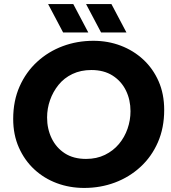

<svg xmlns="http://www.w3.org/2000/svg" viewBox="-20 -914 844 946"><path d="M395 12Q323 12 260 -11.5Q197 -35 149 -79.5Q101 -124 73 -187Q45 -250 45 -328Q45 -417 76.5 -488Q108 -559 163 -609.5Q218 -660 289 -686.5Q360 -713 440 -713Q512 -713 575 -689Q638 -665 686 -620.5Q734 -576 761.5 -513.5Q789 -451 789 -372Q789 -284 758 -213Q727 -142 672 -91.5Q617 -41 546 -14.5Q475 12 395 12ZM404 -131Q456 -131 497 -151Q538 -171 566 -204.5Q594 -238 608.5 -280Q623 -322 623 -366Q623 -422 600.5 -468Q578 -514 535 -541.5Q492 -569 430 -569Q378 -569 337 -549.5Q296 -530 268.5 -496Q241 -462 226.5 -420.5Q212 -379 212 -335Q212 -279 234.5 -232.5Q257 -186 299.5 -158.5Q342 -131 404 -131ZM478 -754 404 -894H529L603 -754ZM291 -754 217 -894H341L415 -754Z"/></svg>

Font: MuseoModerno Thin
Style: Bold Italic
Weight: 700
Italic angle: -9°
Version: Version 1.003